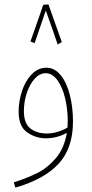

<svg xmlns="http://www.w3.org/2000/svg" viewBox="-20 -626 418 876"><path d="M313 -71Q313 50 247.5 121Q182 192 50 230L43 206Q105 186 151 163Q197 140 235 95.5Q273 51 285 -20Q240 5 189 5Q143 5 104 -22Q65 -49 65 -117Q65 -163 80 -209.5Q95 -256 124 -286.5Q153 -317 192 -317Q229 -317 256.5 -283.5Q284 -250 298.5 -193.5Q313 -137 313 -71ZM288 -44Q289 -54 289 -75Q289 -128 277 -178Q265 -228 242 -260Q219 -292 188 -292Q161 -292 138 -266.5Q115 -241 102 -201Q89 -161 89 -119Q89 -63 118.5 -40Q148 -17 193 -17Q218 -17 243 -24.5Q268 -32 288 -44ZM243 -423 224 -479 189 -578 138 -429 119 -437 137 -488Q169 -578 177 -604L201 -606L235 -510Q255 -452 262 -434Z"/></svg>

Font: Noto Sans Arabic CondThin
Style: Regular
Weight: 250
Width: 3
Designer: Nadine Chahine
Foundry: Monotype Imaging Inc.
Version: Version 1.001